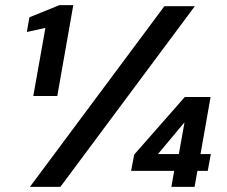

<svg xmlns="http://www.w3.org/2000/svg" viewBox="-20 -724 881 744"><path d="M109 -352 156 -616 84 -600 94 -657 210 -704H264L202 -352ZM96 0 617 -700H735L214 0ZM644 0 655 -62H488L500 -125L696 -348H796L757 -127H797L785 -62H745L734 0ZM592 -127H673L695 -250Z"/></svg>

Font: DM Sans 9pt SemiBold
Style: Italic
Weight: 600
Italic angle: -10°
Version: Version 4.004;gftools[0.9.30]